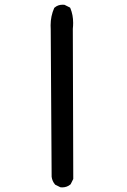

<svg xmlns="http://www.w3.org/2000/svg" viewBox="-20 -790 540 815"><path d="M194.8 -682.6Q194.8 -721.7 210.4 -756.8L211.9 -757.8Q225.6 -770 246.1 -770Q249 -770 253.9 -769.5L277.3 -757.8L278.8 -754.9Q290.5 -726.6 290.5 -692.9Q290.5 -680.7 289.1 -667.5L291 -30.3L279.8 -7.8Q264.6 5.4 244.1 5.4Q240.7 5.4 236.3 4.9L213.9 -6.3L212.9 -7.8Q201.7 -21 199.2 -39.6L195.3 -665.5Q194.8 -674.3 194.8 -682.6Z"/></svg>

Font: Bakudai
Style: Bold
Weight: 700
Version: Version 1.48